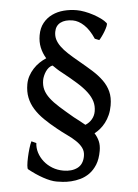

<svg xmlns="http://www.w3.org/2000/svg" viewBox="-52 -744 573 799"><g transform="rotate(5 234.5 -344.0)"><path d="M262.7 -258.3Q275.4 -251.5 288.3 -244.9Q301.3 -238.3 313.5 -231Q329.1 -240.7 338.1 -256.1Q347.2 -271.5 347.2 -290Q347.2 -312.5 338.1 -330.8Q329.1 -349.1 310.5 -366.5Q292 -383.8 263.9 -401.1Q235.8 -418.5 197.8 -439Q186.5 -444.8 176.3 -451.4Q166 -458 156.2 -464.8Q147.5 -461.9 141.1 -454.6Q134.8 -447.3 130.6 -438Q126.5 -428.7 124.3 -418.9Q122.1 -409.2 122.1 -401.4Q122.1 -378.9 130.4 -361.6Q138.7 -344.2 155.8 -328.4Q172.9 -312.5 199.5 -295.9Q226.1 -279.3 262.7 -258.3ZM411.1 -320.3Q411.1 -298.8 406.5 -280.3Q401.9 -261.7 393.8 -246.3Q385.7 -231 375.5 -219.2Q365.2 -207.5 354.5 -199.2Q367.2 -185.5 374.8 -168.5Q382.3 -151.4 382.3 -128.4Q382.3 -93.8 372.6 -69.8Q362.8 -45.9 347.2 -30Q331.5 -14.2 312.5 -5.1Q293.5 3.9 274.9 8.3Q256.3 12.7 240 13.7Q223.6 14.6 214.4 14.6Q202.6 14.6 188.2 11.7Q173.8 8.8 158 3.4Q142.1 -2 125.2 -9.5Q108.4 -17.1 92.3 -25.9Q88.9 -27.3 87.6 -41.7Q86.4 -56.2 87.2 -75Q87.9 -93.8 90.1 -112.8Q92.3 -131.8 95.7 -143.1L116.7 -137.7Q117.7 -117.2 127.4 -98.4Q137.2 -79.6 153.6 -64.9Q169.9 -50.3 191.7 -41.7Q213.4 -33.2 238.8 -33.2Q273.9 -33.2 296.4 -49.8Q318.8 -66.4 318.8 -101.1Q318.8 -120.6 308.3 -134.8Q297.9 -148.9 280.5 -160.4Q263.2 -171.9 241.5 -182.1Q219.7 -192.4 197.8 -204.6Q165.5 -222.2 139.6 -240Q113.8 -257.8 95.7 -278.1Q77.6 -298.3 67.9 -322.8Q58.1 -347.2 58.1 -378.4Q58.1 -396.5 63.7 -413.3Q69.3 -430.2 78.9 -445.1Q88.4 -460 100.8 -471.9Q113.3 -483.9 127 -492.7Q109.9 -512.2 100.6 -535.2Q91.3 -558.1 91.3 -585.9Q91.3 -616.2 103.5 -638.4Q115.7 -660.6 136 -675Q156.2 -689.5 182.4 -696.3Q208.5 -703.1 236.3 -703.1Q251.5 -703.1 269.8 -699.7Q288.1 -696.3 305.9 -690.4Q323.7 -684.6 339.4 -677Q355 -669.4 364.7 -660.6Q367.7 -657.7 365.5 -647.5Q363.3 -637.2 358.6 -625Q354 -612.8 348.6 -602.1Q343.3 -591.3 340.3 -587.4L321.3 -591.3Q297.9 -626.5 272.7 -642.8Q247.6 -659.2 223.6 -659.2Q191.4 -659.2 173.1 -645.3Q154.8 -631.3 154.8 -605.5Q154.8 -588.4 161.6 -574.5Q168.5 -560.5 181.9 -547.4Q195.3 -534.2 215.6 -521Q235.8 -507.8 262.7 -492.7Q295.4 -474.1 322.5 -457.3Q349.6 -440.4 369.4 -421.1Q389.2 -401.9 400.1 -377.9Q411.1 -354 411.1 -320.3Z"/></g></svg>

Font: Gentium Plus Viet
Style: Regular
Weight: 400
Designer: J. Victor Gaultney, Annie Olsen, Iska Routamaa, Becca Hirsbrunner
Foundry: SIL International
Version: Version 5.000